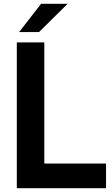

<svg xmlns="http://www.w3.org/2000/svg" viewBox="-20 -985 586 1005"><path d="M535 0H68V-763H212V-129H535ZM184 -817H80L195 -965H334Z"/></svg>

Font: Open Sauce Sans
Style: Bold
Weight: 700
Designer: Alfredo Marco Pradil
Foundry: Creative Sauce Fz LLC
Version: Version 1.477